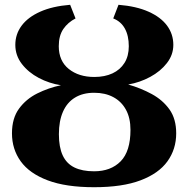

<svg xmlns="http://www.w3.org/2000/svg" viewBox="-20 -771 786 802"><path d="M373 11Q255 11 179 -17.8Q103 -46.5 66.5 -97.2Q30 -148 30 -214Q30 -277 59.5 -317.2Q89 -357.5 135.8 -380.8Q182.5 -404 234.5 -415Q185.5 -422.5 142 -445.5Q98.5 -468.5 71.2 -504Q44 -539.5 44 -583.5Q44 -628.5 70.5 -664Q97 -699.5 148 -722.2Q199 -745 273 -751L295.5 -694Q263.5 -677.5 244.5 -649.8Q225.5 -622 225.5 -578Q225.5 -516.5 267.2 -483Q309 -449.5 374 -449.5Q417.5 -449.5 449.8 -464.5Q482 -479.5 500 -508.2Q518 -537 518 -578Q518 -622 501.5 -651.8Q485 -681.5 453 -694L475 -751Q549.5 -745 600.5 -722.2Q651.5 -699.5 677.8 -664Q704 -628.5 704 -583.5Q704 -542 677.2 -507.5Q650.5 -473 607.5 -449.8Q564.5 -426.5 515.5 -418Q568 -403 613.8 -378.2Q659.5 -353.5 687.8 -314Q716 -274.5 716 -214Q716 -148 679.5 -97.2Q643 -46.5 567.2 -17.8Q491.5 11 373 11ZM373 -55.5Q443 -55.5 484 -97.2Q525 -139 525 -228.5Q525 -278 506.2 -312.5Q487.5 -347 453.5 -365.2Q419.5 -383.5 373.5 -383.5Q326 -383.5 293 -363.2Q260 -343 243 -304.2Q226 -265.5 226 -210.5Q226 -156 242 -121.8Q258 -87.5 290.8 -71.5Q323.5 -55.5 373 -55.5Z"/></svg>

Font: Merriweather 20pt Black
Style: Regular
Weight: 900
Version: Version 2.100